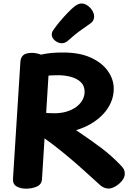

<svg xmlns="http://www.w3.org/2000/svg" viewBox="-20 -1084 774 1119"><path d="M98.9 -724.8Q100.9 -749.4 116 -762.7Q131.1 -775.9 167.6 -775.9Q179.7 -775.9 196.7 -772.2Q213.8 -768.6 230.2 -761.1Q246.7 -753.7 257.4 -741.9Q268.1 -730.1 267.1 -713.7L224.7 -40.2Q222.9 -9.1 194.8 3.2Q166.7 15.6 130.8 15.6Q100.8 15.6 77.3 2.8Q53.9 -9.9 55.7 -42.6ZM202.4 -635.6Q190.4 -633.6 182.2 -643.2Q174 -652.8 168.2 -667.8Q162.3 -682.9 159.6 -698Q156.9 -713.1 156.9 -721.1Q156.9 -738.1 174.6 -749.3Q192.3 -760.4 236.3 -769.1Q259.3 -773.4 284.9 -775.7Q310.6 -778 348.1 -778Q444 -778 509.7 -748Q575.3 -718 609.1 -669.5Q642.9 -621 642.9 -567Q642.9 -524 626 -485.8Q609.1 -447.6 578.8 -416.2Q548.4 -384.8 508.5 -361.6Q468.6 -338.4 423.2 -325.6Q470.2 -293.6 505.5 -268.9Q540.8 -244.2 569.7 -222.2Q598.6 -200.1 625.3 -176.7Q652 -153.2 681.1 -123.4Q696.7 -107.1 702 -96.9Q707.3 -86.7 707.3 -71.7Q707.3 -50.3 691.2 -30.5Q675.1 -10.7 652.9 2.2Q630.8 15 611.8 15Q602.8 15 590.4 11Q578.1 7 567.1 -2Q527.1 -38 482.1 -78.9Q437 -119.9 388.5 -161.1Q340 -202.2 289.8 -240.7Q239.7 -279.1 188.7 -312.1L195.2 -432.9Q206.2 -431.9 232.4 -427.9Q258.7 -423.9 295 -423.9Q337.6 -423.9 370.6 -434.3Q403.6 -444.7 426.6 -462.5Q449.7 -480.3 461.4 -502.7Q473.1 -525.1 473.1 -549.1Q473.1 -584 451.2 -605Q429.3 -626 394.2 -635.8Q359.1 -645.6 317.4 -645.6Q294.4 -645.6 277.4 -644.6Q260.4 -643.6 243.4 -641.6Q226.4 -639.6 202.4 -635.6ZM339.1 -832Q319.7 -832 300.6 -847.4Q281.6 -862.9 281.6 -883.1Q281.6 -891.6 284.8 -898.6Q288.1 -905.7 292.8 -912.1Q308.4 -934.2 330.7 -960.8Q353 -987.3 375.6 -1010.6Q398.1 -1033.9 412.9 -1045.4Q423.4 -1054 434.3 -1058.8Q445.1 -1063.7 456 -1063.7Q472.7 -1063.7 489.7 -1052Q506.7 -1040.3 517.6 -1022.9Q528.6 -1005.6 528.6 -987.3Q528.6 -964.3 509.9 -949.6Q495.1 -938.7 455.7 -911.2Q416.2 -883.7 377.1 -847.7Q359.9 -832 339.1 -832Z"/></svg>

Font: Playpen Sans
Style: Regular
Weight: 400
Designer: Laura Meseguer, Veronika Burian, José Scaglione, Kostas Bartsokas, Vera Evstafieva, Tom Grace, Yorlmar Campos
Foundry: TypeTogether
Version: Version 2.000